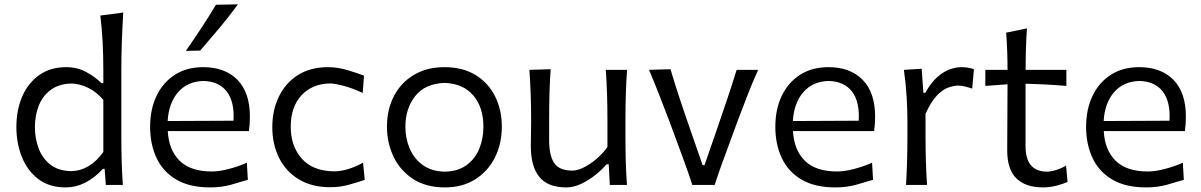

<svg xmlns="http://www.w3.org/2000/svg" viewBox="-20 -838 5441 870"><path d="M277.8 11.2Q203.1 11.2 153.6 -26.6Q104 -64.5 79.1 -126.7Q54.2 -189 54.2 -262.2Q54.2 -339.8 80.8 -401.1Q107.4 -462.4 158 -498Q208.5 -533.7 279.8 -533.7Q330.1 -533.7 370.6 -511.7Q411.1 -489.7 439.5 -461.4H448.2V-519.5Q448.2 -585.4 445.1 -647Q441.9 -708.5 434.6 -767.6L538.6 -781.2Q534.7 -717.8 532.2 -653.3Q529.8 -588.9 529.8 -519.5V-230Q529.8 -165.5 531.2 -111.8Q532.7 -58.1 536.6 0H459.5L454.1 -72.8H446.3Q368.2 11.2 277.8 11.2ZM301.8 -62.5Q387.2 -64 448.2 -149.4V-385.3Q417 -422.4 378.2 -440.7Q339.4 -459 303.2 -459.5Q247.1 -458 210.7 -431.4Q174.3 -404.8 156.2 -360.6Q138.2 -316.4 138.2 -261.7Q138.2 -210 155.3 -165Q172.4 -120.1 208.3 -92Q244.1 -64 301.8 -62.5Z M932.1 11.2Q839.4 11.2 779.1 -24.2Q718.8 -59.6 689.5 -121.8Q660.2 -184.1 660.2 -263.7Q660.2 -342.3 689.2 -403.3Q718.3 -464.4 772.2 -499Q826.2 -533.7 900.9 -533.7Q999.5 -533.7 1055.9 -476.3Q1112.3 -418.9 1112.3 -310.1Q1112.3 -274.4 1107.9 -244.1H740.2Q744.6 -159.2 793.5 -110.1Q842.3 -61 940.4 -61Q972.2 -61 1014.6 -71.8Q1057.1 -82.5 1098.6 -100.6L1103 -23.4Q1071.8 -13.7 1027.8 -1.2Q983.9 11.2 932.1 11.2ZM1038.1 -291Q1043 -377.4 1007.6 -423.3Q972.2 -469.2 901.9 -471.2Q829.1 -469.2 786.6 -419.7Q744.1 -370.1 739.7 -289.6ZM822.3 -607.4Q858.4 -659.7 892.8 -711.9Q927.2 -764.2 958.5 -816.4L1058.1 -818.4Q1019 -764.6 975.6 -712.6Q932.1 -660.6 887.2 -608.9Z M1476.6 10.3Q1392.6 10.3 1334 -25.4Q1275.4 -61 1244.6 -122.6Q1213.9 -184.1 1213.9 -261.2Q1213.9 -338.9 1243.7 -400.4Q1273.4 -461.9 1329.8 -497.8Q1386.2 -533.7 1466.8 -533.7Q1508.8 -533.7 1553.7 -520.5Q1598.6 -507.3 1629.4 -495.1L1623.5 -417Q1573.2 -439.9 1533.7 -450Q1494.1 -460 1474.6 -460Q1394 -458 1345.7 -405.8Q1297.4 -353.5 1297.4 -263.2Q1297.4 -177.2 1346.4 -120.4Q1395.5 -63.5 1492.7 -61.5Q1552.7 -61.5 1625 -100.6L1632.8 -22.9Q1604 -13.2 1563 -1.5Q1522 10.3 1476.6 10.3Z M1995.6 11.2Q1910.2 11.2 1851.6 -27.1Q1793 -65.4 1763.2 -128.2Q1733.4 -190.9 1733.4 -263.7Q1733.4 -341.8 1765.1 -402.8Q1796.9 -463.9 1855.7 -498.8Q1914.6 -533.7 1994.6 -533.7Q2077.1 -533.7 2135 -498Q2192.9 -462.4 2223.4 -401.4Q2253.9 -340.3 2253.9 -263.7Q2253.9 -186.5 2222.4 -124Q2190.9 -61.5 2133.1 -25.1Q2075.2 11.2 1995.6 11.2ZM1995.6 -60.1Q2055.7 -61.5 2094.5 -90.1Q2133.3 -118.7 2151.9 -164.6Q2170.4 -210.4 2170.4 -263.7Q2170.4 -351.6 2124.8 -405.3Q2079.1 -459 1995.6 -462.4Q1906.7 -459.5 1861.8 -403.1Q1816.9 -346.7 1816.9 -263.7Q1816.9 -210.9 1836.4 -165Q1856 -119.1 1895.5 -90.3Q1935.1 -61.5 1995.6 -60.1Z M2546.4 11.2Q2462.4 11.2 2423.8 -36.4Q2385.3 -84 2385.3 -175.3Q2385.3 -209 2386 -234.9Q2386.7 -260.7 2386.7 -285.2Q2386.7 -353 2384.8 -408.4Q2382.8 -463.9 2378.9 -521.5L2475.1 -524.4Q2471.2 -466.8 2469.7 -411.4Q2468.3 -356 2468.3 -293.9V-201.7Q2468.3 -133.8 2491.2 -99.4Q2514.2 -64.9 2573.7 -64.9Q2595.7 -64.9 2624.8 -79.1Q2653.8 -93.3 2682.6 -117.7Q2711.4 -142.1 2732.4 -171.9V-293.9Q2732.4 -356 2730.7 -409.9Q2729 -463.9 2725.1 -521.5H2821.3Q2817.4 -463.9 2815.7 -408.4Q2814 -353 2814 -285.2V-230Q2814 -165.5 2815.4 -111.8Q2816.9 -58.1 2820.8 0H2743.2L2738.3 -93.8H2728.5Q2709 -70.3 2679 -46.1Q2648.9 -22 2614.5 -5.4Q2580.1 11.2 2546.4 11.2Z M3117.2 0Q3101.1 -49.3 3082.8 -99.6Q3064.5 -149.9 3046.9 -197.3L3012.7 -289.6Q2990.7 -347.2 2968 -405.8Q2945.3 -464.4 2920.9 -521.5L3018.1 -524.4Q3038.1 -457.5 3059.8 -391.6Q3081.5 -325.7 3105 -258.8L3163.6 -89.8H3172.4L3231 -259.3Q3254.4 -327.1 3276.1 -391.8Q3297.9 -456.5 3317.9 -521.5H3415.5Q3389.2 -463.9 3366.5 -405Q3343.8 -346.2 3321.8 -288.1L3287.6 -194.8Q3269 -145.5 3251.7 -97.4Q3234.4 -49.3 3218.3 0Z M3765.1 11.2Q3672.4 11.2 3612.1 -24.2Q3551.8 -59.6 3522.5 -121.8Q3493.2 -184.1 3493.2 -263.7Q3493.2 -342.3 3522.2 -403.3Q3551.3 -464.4 3605.2 -499Q3659.2 -533.7 3733.9 -533.7Q3832.5 -533.7 3888.9 -476.3Q3945.3 -418.9 3945.3 -310.1Q3945.3 -274.4 3940.9 -244.1H3573.2Q3577.6 -159.2 3626.5 -110.1Q3675.3 -61 3773.4 -61Q3805.2 -61 3847.7 -71.8Q3890.1 -82.5 3931.6 -100.6L3936 -23.4Q3904.8 -13.7 3860.8 -1.2Q3816.9 11.2 3765.1 11.2ZM3871.1 -291Q3876 -377.4 3840.6 -423.3Q3805.2 -469.2 3734.9 -471.2Q3662.1 -469.2 3619.6 -419.7Q3577.1 -370.1 3572.8 -289.6Z M4085.4 0Q4088.9 -58.1 4090.3 -111.8Q4091.8 -165.5 4091.8 -230V-282.7Q4091.8 -340.3 4088.1 -400.9Q4084.5 -461.4 4075.7 -521.5L4156.2 -526.4L4164.1 -417.5H4172.9Q4198.7 -464.4 4227.8 -489.5Q4256.8 -514.6 4284.9 -524.2Q4313 -533.7 4335.4 -533.7Q4366.7 -533.7 4393.1 -524.4L4385.3 -436.5Q4369.6 -441.9 4352.5 -446Q4335.4 -450.2 4321.8 -450.2Q4303.7 -450.2 4278.6 -441.9Q4253.4 -433.6 4226.3 -406.2Q4199.2 -378.9 4173.8 -322.3V-226.6Q4173.8 -164.6 4175.3 -111.3Q4176.8 -58.1 4180.7 0Z M4706.5 11.2Q4627 11.2 4585.4 -29.8Q4543.9 -70.8 4543.9 -156.2Q4543.9 -239.3 4544.7 -316.7Q4545.4 -394 4545.4 -456.1L4444.8 -448.7V-521.5H4545.4Q4545.4 -606.9 4539.1 -689.9L4633.3 -709.5Q4629.9 -657.2 4628.7 -615.2Q4627.4 -573.2 4627.4 -521.5H4812V-448.7Q4766.1 -452.6 4719.2 -455.1Q4672.4 -457.5 4627 -458.5V-175.3Q4627 -60.1 4725.6 -60.1Q4741.7 -60.1 4766.4 -67.9Q4791 -75.7 4810.5 -87.9L4817.4 -13.7Q4801.3 -5.9 4769.5 2.7Q4737.8 11.2 4706.5 11.2Z M5173.3 11.2Q5080.6 11.2 5020.3 -24.2Q4960 -59.6 4930.7 -121.8Q4901.4 -184.1 4901.4 -263.7Q4901.4 -342.3 4930.4 -403.3Q4959.5 -464.4 5013.4 -499Q5067.4 -533.7 5142.1 -533.7Q5240.7 -533.7 5297.1 -476.3Q5353.5 -418.9 5353.5 -310.1Q5353.5 -274.4 5349.1 -244.1H4981.4Q4985.8 -159.2 5034.7 -110.1Q5083.5 -61 5181.6 -61Q5213.4 -61 5255.9 -71.8Q5298.3 -82.5 5339.8 -100.6L5344.2 -23.4Q5313 -13.7 5269 -1.2Q5225.1 11.2 5173.3 11.2ZM5279.3 -291Q5284.2 -377.4 5248.8 -423.3Q5213.4 -469.2 5143.1 -471.2Q5070.3 -469.2 5027.8 -419.7Q4985.4 -370.1 4981 -289.6Z"/></svg>

Font: Pinar-DS2-FD Regular
Style: Regular
Weight: 400
Designer: Amin Abedi
Version: Version 2.000